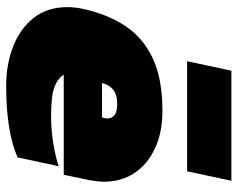

<svg xmlns="http://www.w3.org/2000/svg" viewBox="-92 -650 752 607"><g transform="rotate(90 283.5 -346.0)"><path d="M173 -562 203 -702H551L521 -562ZM251 10Q183 10 126.5 -12Q70 -34 36 -77Q2 -120 2 -184Q2 -208 8 -235Q25 -311 61.5 -366.5Q98 -422 163 -453Q228 -484 330 -484Q398 -484 448.5 -460.5Q499 -437 526.5 -395.5Q554 -354 554 -299Q554 -288 552.5 -276.5Q551 -265 549 -253L532 -172H216Q227 -153 255 -142.5Q283 -132 347 -132Q392 -132 435.5 -139.5Q479 -147 505 -156L477 -26Q395 10 251 10ZM242 -293H351L353 -302Q354 -305 354 -311Q354 -323 344 -332Q334 -341 308 -341Q278 -341 262.5 -328Q247 -315 242 -293Z"/></g></svg>

Font: Kanit Black
Style: Italic
Weight: 900
Italic angle: -12°
Designer: Katatrad Team
Foundry: CadsonDemak
Version: Version 2.000; ttfautohint (v1.8.3)